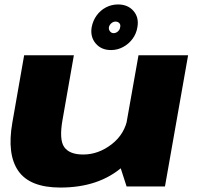

<svg xmlns="http://www.w3.org/2000/svg" viewBox="-20 -838 900 863"><path d="M549 0H721.5L825.5 -589.5H602.5L516 -102ZM312 -589.5H88.5L35.5 -287Q10.5 -144 62.5 -69.5Q114.5 5 251.5 5Q426 5 533.2 -90.5Q640.5 -186 653.5 -259L554.5 -312Q542 -236 482.2 -189.8Q422.5 -143.5 354 -143.5Q292 -143.5 268.5 -177.2Q245 -211 261.5 -302ZM479 -613Q508 -613 533.5 -626.8Q559 -640.5 576 -663.8Q593 -687 597.5 -715.5Q605.5 -759.5 580 -788.8Q554.5 -818 510.5 -818Q481.5 -818 456.2 -804.8Q431 -791.5 414.2 -768.2Q397.5 -745 392 -715.5Q385 -672.5 410 -642.8Q435 -613 479 -613ZM490.5 -689Q481 -689 474.5 -697Q468 -705 469.5 -715.5Q472 -726.5 480.8 -733.8Q489.5 -741 499 -741Q510 -741 516.5 -733.8Q523 -726.5 520 -715.5Q519 -705 510.2 -697Q501.5 -689 490.5 -689Z"/></svg>

Font: Anybody Expanded ExtraBold
Style: Italic
Weight: 800
Width: 7
Italic angle: -10°
Version: Version 1.113;gftools[0.9.25]